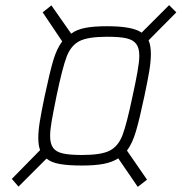

<svg xmlns="http://www.w3.org/2000/svg" viewBox="-20 -717 712 747"><path d="M26 -21 136 -133Q129 -151 129 -181Q129 -208 135 -245Q141 -282 154 -344Q174 -438 187.5 -483Q201 -528 222 -556L146 -669L180 -696L257 -586Q278 -602 311.5 -608.5Q345 -615 397 -615Q496 -615 531 -590L638 -697L666 -669L558 -560Q567 -541 567 -506Q567 -479 561 -442Q555 -405 542 -344Q523 -254 509 -206.5Q495 -159 474 -131L552 -18L516 10L440 -101Q417 -86 383.5 -79.5Q350 -73 299 -73Q245 -73 212 -79Q179 -85 161 -100L52 9ZM496 -344Q507 -394 514.5 -435.5Q522 -477 522 -500Q522 -530 510 -546Q498 -562 472 -568Q446 -574 397 -574Q322 -574 289 -557Q256 -540 239.5 -497Q223 -454 200 -344Q187 -280 181 -245.5Q175 -211 175 -188Q175 -158 186.5 -142Q198 -126 224.5 -120Q251 -114 299 -114Q374 -114 407 -131Q440 -148 456.5 -191Q473 -234 496 -344Z"/></svg>

Font: Saira Semi Condensed ExtraLight
Style: Italic
Weight: 200
Width: 4
Italic angle: -12°
Designer: Hector Gatti with collaboration of the Omnibus-Type team
Foundry: Omnibus-Type
Version: Version 1.001; ttfautohint (v1.8)